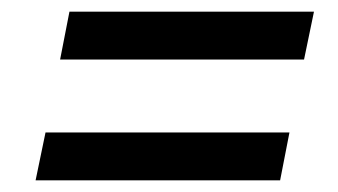

<svg xmlns="http://www.w3.org/2000/svg" viewBox="-20 -471 580 329"><path d="M83 -369 99 -451H518L501 -369ZM41 -162 58 -244H476L460 -162Z"/></svg>

Font: IBM Plex Sans Condensed Medium
Style: Italic
Weight: 500
Width: 3
Italic angle: -11°
Designer: Mike Abbink, Paul van der Laan, Pieter van Rosmalen
Foundry: Bold Monday
Version: Version 1.3